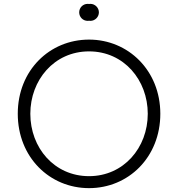

<svg xmlns="http://www.w3.org/2000/svg" viewBox="-20 -962 921 994"><path d="M441 12C645 12 810 -148 810 -373C810 -597 644 -757 441 -757C237 -757 72 -598 72 -373C72 -148 237 12 441 12ZM137 -373C137 -547 260 -696 441 -696C622 -696 745 -547 745 -373C745 -197 620 -50 441 -50C261 -50 137 -197 137 -373ZM390 -898C390 -874 409 -854 434 -854C436 -854 439 -854 441 -855C443 -854 446 -854 448 -854C472 -854 492 -874 492 -898C492 -922 472 -942 448 -942C446 -942 443 -942 441 -941C439 -942 436 -942 434 -942C409 -942 390 -922 390 -898Z"/></svg>

Font: Mluvka Light
Style: Regular
Weight: 300
Designer: Modified by Jiří Krblich, Original typeface by Gumpita Rahayu
Foundry: Gumpita Rahayu & Jiří Krblich
Version: Version 2.000;Glyphs 3.1.1 (3134)